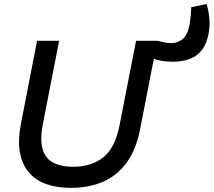

<svg xmlns="http://www.w3.org/2000/svg" viewBox="-20 -897 1032 927"><path d="M813.7 -599Q786.5 -599 759.1 -603.6Q731.8 -608.3 707.7 -617.5L739.7 -700Q759.1 -695.2 775.6 -692Q792.1 -688.8 809.1 -688.8Q836.8 -688.8 860.8 -707.7Q884.9 -726.7 894.2 -774.4Q897.9 -792.6 900.1 -814.9Q902.4 -837.2 903.4 -862.4L977.8 -877.4Q987.5 -844 990.8 -807.2Q994.1 -770.5 987.2 -735.2Q977.5 -683.1 953.1 -653.4Q928.8 -623.7 893.5 -611.4Q858.2 -599 813.7 -599ZM321.3 10Q256.7 10 205.3 -7.6Q153.9 -25.3 120.9 -62.8Q87.8 -100.3 76.5 -159Q65.3 -217.7 81 -298.9L159 -700H265.5L187 -298.6Q172.4 -222.8 185.7 -177.1Q199.1 -131.4 237.1 -111.6Q275.1 -91.8 333.2 -91.8Q422.1 -91.8 479.5 -137.9Q536.9 -184 558.1 -296.7L636.9 -700H739.7L656 -271.1Q637 -174.3 591.6 -112Q546.3 -49.7 478.3 -19.9Q410.2 10 321.3 10Z"/></svg>

Font: REM Medium
Style: Italic
Weight: 500
Italic angle: -11°
Designer: Octavio Pardo
Foundry: Ashler Design
Version: Version 1.005;gftools[0.9.28]